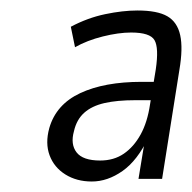

<svg xmlns="http://www.w3.org/2000/svg" viewBox="-20 -733 366 366"><path d="M155 -387Q126 -387 104.5 -400.5Q83 -414 74.5 -437Q66 -460 74 -489Q87 -534 133 -555.5Q179 -577 250 -577H274L269 -542H238Q203 -542 179 -536.5Q155 -531 140.5 -518Q126 -505 121 -483Q114 -458 126 -442.5Q138 -427 171 -427Q197 -427 216 -440Q235 -453 248 -476.5Q261 -500 266 -534L277 -601Q283 -642 274.5 -656.5Q266 -671 230 -671Q206 -671 176 -663.5Q146 -656 123 -643L115 -682Q147 -699 180.5 -706Q214 -713 242 -713Q280 -713 299 -702Q318 -691 323.5 -666Q329 -641 322 -600L289 -392H244L257 -471H263Q242 -427 213.5 -407Q185 -387 155 -387Z"/></svg>

Font: Nunito Sans 7pt Condensed Light
Style: Italic
Weight: 300
Width: 3
Italic angle: -9°
Designer: Vernon Adams
Foundry: Vernon Adams
Version: Version 3.101;gftools[0.9.27]